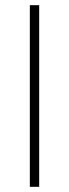

<svg xmlns="http://www.w3.org/2000/svg" viewBox="-20 -720 266 740"><path d="M95 0V-700H131V0Z"/></svg>

Font: TypoPRO Titillium Text
Style: 1 wt
Weight: 100
Designer: Accademia di Belle Arti di Urbino and others
Foundry: Accademia di Belle Arti di Urbino and others.
Version: Version 25.000